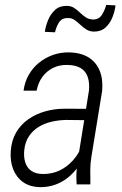

<svg xmlns="http://www.w3.org/2000/svg" viewBox="-20 -753 497 784"><path d="M296.9 -94.7 343.3 -383.8Q346.2 -415.5 338.1 -439Q330.1 -462.4 309.6 -474.9Q289.1 -487.3 255.4 -487.8Q223.1 -488.8 196.5 -475.6Q169.9 -462.4 152.8 -438.7Q135.7 -415 129.4 -382.8H76.2Q80.6 -417.5 96.9 -446.5Q113.3 -475.6 138.7 -496.3Q164.1 -517.1 195.3 -528.3Q226.6 -539.6 261.7 -539.1Q310.1 -538.1 341.6 -518.6Q373 -499 387.2 -463.9Q401.4 -428.7 397 -381.3L353 -111.3Q348.6 -84 348.6 -58.6Q348.6 -33.2 349.1 -6.3L348.6 0H293Q291 -23.9 292.2 -47.4Q293.5 -70.8 296.9 -94.7ZM345.7 -308.6 338.9 -262.2 250 -263.2Q220.2 -262.7 191.2 -256.1Q162.1 -249.5 137.9 -234.9Q113.8 -220.2 98.1 -196.5Q82.5 -172.9 79.1 -140.1Q76.2 -112.3 83 -90.3Q89.8 -68.4 107.4 -55.7Q125 -43 154.3 -42.5Q192.4 -42 223.4 -56.9Q254.4 -71.8 277.8 -98.1Q301.3 -124.5 314.9 -157.7L325.2 -124.5Q314.9 -95.7 297.9 -71Q280.8 -46.4 257.1 -27.6Q233.4 -8.8 205.3 1.2Q177.2 11.2 146 11.2Q102.5 10.7 74.7 -9Q46.9 -28.8 33.9 -61.8Q21 -94.7 23.9 -135.7Q26.9 -179.7 45.9 -212.2Q64.9 -244.6 95.7 -266.1Q126.5 -287.6 164.6 -298.3Q202.6 -309.1 243.7 -309.1ZM413.6 -732.9 451.7 -731Q448.7 -706.1 438.7 -681.4Q428.7 -656.7 410.2 -640.1Q391.6 -623.5 362.3 -624Q345.2 -624.5 332 -633.1Q318.8 -641.6 307.6 -652.3Q296.4 -663.1 283.9 -671.6Q271.5 -680.2 255.4 -679.2Q231 -679.2 220 -660.2Q209 -641.1 204.6 -621.1L163.1 -623Q166.5 -647.5 176.8 -671.9Q187 -696.3 205.3 -712.9Q223.6 -729.5 252.9 -729Q270 -729 283 -720.5Q295.9 -711.9 307.4 -700.7Q318.8 -689.5 331.3 -681.6Q343.8 -673.8 360.4 -673.3Q384.8 -673.8 396.7 -693.4Q408.7 -712.9 413.6 -732.9Z"/></svg>

Font: Roboto Condensed Light
Style: Italic
Weight: 300
Italic angle: -12°
Designer: Christian Robertson
Foundry: Google
Version: Version 3.0; 2020